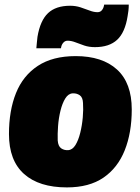

<svg xmlns="http://www.w3.org/2000/svg" viewBox="-20 -805 610 835"><path d="M271 10Q150 10 84.5 -48.5Q19 -107 19 -222Q19 -324 49.5 -400Q80 -476 144.5 -518.5Q209 -561 309 -561Q425 -561 489 -502.5Q553 -444 553 -329Q553 -228 522.5 -151.5Q492 -75 430 -32.5Q368 10 271 10ZM276 -152Q295 -153 308 -174Q321 -195 329 -227.5Q337 -260 340 -294.5Q343 -329 341 -357Q340 -382 326.5 -391Q313 -400 296 -399Q277 -398 264 -377Q251 -356 243 -323.5Q235 -291 232.5 -256.5Q230 -222 231 -194Q233 -169 246 -160Q259 -151 276 -152ZM138 -595Q139 -609 140.5 -621.5Q142 -634 143 -645Q155 -716 189 -748Q223 -780 285 -780Q309 -780 330.5 -773Q352 -766 370 -759Q388 -752 404 -752Q416 -752 423 -760.5Q430 -769 432 -780Q432 -780 432.5 -782.5Q433 -785 433 -785H540Q540 -771 538.5 -758.5Q537 -746 535 -735Q524 -664 489.5 -632Q455 -600 393 -600Q367 -600 346.5 -607Q326 -614 308 -621Q290 -628 274 -628Q263 -628 255.5 -619.5Q248 -611 246 -600Q246 -600 245.5 -597.5Q245 -595 245 -595Z"/></svg>

Font: Georama Black
Style: Italic
Weight: 900
Italic angle: -9°
Designer: Jean-Baptiste Levee
Foundry: Production Type
Version: Version 1.000